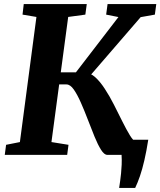

<svg xmlns="http://www.w3.org/2000/svg" viewBox="-20 -763 790 946"><path d="M567 163Q569.5 146.5 572 128.8Q574.5 111 576.5 91Q578.5 71 579.5 48.5Q580.5 26 579 0L542.5 -74.5H710.5Q701.5 -17 691.2 27.2Q681 71.5 669.5 104.8Q658 138 646 163ZM508.5 0Q493.5 0 477.8 -25Q462 -50 445.8 -89.8Q429.5 -129.5 412.8 -173.5Q396 -217.5 378.5 -257.2Q361 -297 343.5 -322Q326 -347 307.5 -347H237L245 -406.5H354L563.5 -679L503 -691L510 -743H750L743 -691L673 -678.5L388 -348.5L401 -402.5Q413.5 -403.5 425.2 -398.5Q437 -393.5 449 -382.8Q461 -372 472.8 -357.8Q484.5 -343.5 496 -326Q519.5 -290.5 541.2 -247.5Q563 -204.5 583 -164.2Q603 -124 620 -96.2Q637 -68.5 650.5 -64L697 -50L691.5 0ZM3.5 0 10 -49.5 78 -63 159.5 -679.5 91 -691 97 -743H407.5L400.5 -691L316 -679.5L233.5 -63L317.5 -49.5L311 0Z"/></svg>

Font: Merriweather ExtraBold
Style: Italic
Weight: 800
Italic angle: -7.8°
Version: Version 2.101